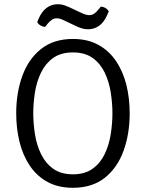

<svg xmlns="http://www.w3.org/2000/svg" viewBox="-20 -880 693 912"><path d="M138 -342Q138 -293.5 146 -242.5Q154 -191.5 174.8 -148.5Q195.5 -105.5 232.2 -78.8Q269 -52 326.5 -52Q383.5 -52 420.2 -78.8Q457 -105.5 477.5 -148.5Q498 -191.5 506 -242.5Q514 -293.5 514 -342Q514 -390.5 506 -441.2Q498 -492 477.5 -535Q457 -578 420.2 -604.5Q383.5 -631 326.5 -631Q269 -631 232.2 -604.5Q195.5 -578 174.8 -535Q154 -492 146 -441.2Q138 -390.5 138 -342ZM57 -342Q57 -439.5 86.2 -519.8Q115.5 -600 175.2 -647.5Q235 -695 326.5 -695Q395.5 -695 446.2 -667.5Q497 -640 530.2 -591.2Q563.5 -542.5 579.8 -478.8Q596 -415 596 -342Q596 -244 566.8 -163.5Q537.5 -83 477.8 -35.5Q418 12 326.5 12Q257 12 206.2 -15.5Q155.5 -43 122.2 -92Q89 -141 73 -205Q57 -269 57 -342ZM282.5 -784Q273 -788.5 265.2 -790.8Q257.5 -793 248.5 -793Q236.5 -793 225.8 -785.5Q215 -778 207 -768L194 -752Q182.5 -753 171.8 -759.5Q161 -766 157 -775.5L163 -790Q177.5 -824.5 200.8 -842.2Q224 -860 255 -860Q271.5 -860 285 -855.2Q298.5 -850.5 309.5 -845.5L367 -818.5Q377 -813.5 387 -810.8Q397 -808 404.5 -808Q416.5 -808 427 -815Q437.5 -822 446 -833L459 -848.5Q471 -848 481.5 -841.5Q492 -835 496.5 -825.5L490 -810.5Q475.5 -776 452.2 -758.5Q429 -741 398.5 -741Q381.5 -741 367.8 -745.5Q354 -750 343.5 -755Z"/></svg>

Font: Signika
Style: Regular
Weight: 300
Designer: Anna Giedry
Foundry: Anna Giedry
Version: Version 2.000